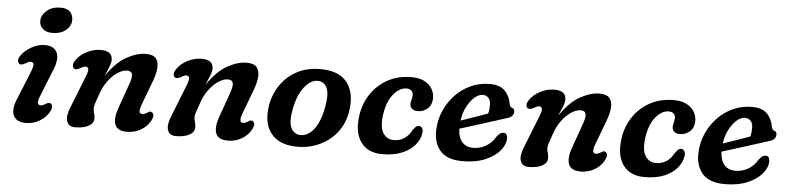

<svg xmlns="http://www.w3.org/2000/svg" viewBox="-44 -938 4833 1177"><g transform="rotate(5 2372.5 -349.5)"><path d="M251.5 -552Q211 -552 190 -572.5Q169 -593 171 -622Q173 -657 205 -684Q237 -711 289 -711Q330 -711 348.8 -689.8Q367.5 -668.5 365.5 -636.5Q363.5 -602 332 -577Q300.5 -552 251.5 -552ZM212.5 -166.5Q198.5 -132.5 200.5 -118Q202.5 -103.5 218.5 -103.5Q230.5 -103.5 250 -116Q258.5 -121.5 265.8 -123Q273 -124.5 280.5 -119Q288.5 -113 288.8 -99.8Q289 -86.5 279.5 -69Q260 -34.5 221.8 -11.2Q183.5 12 137 12Q78.5 12 60.8 -26.5Q43 -65 71.5 -131L138 -295Q154.5 -335 152.8 -349.5Q151 -364 134.5 -364Q127 -364 119 -360.2Q111 -356.5 100.5 -350.5Q78.5 -338 66 -345.5Q57 -351.5 56.5 -365.2Q56 -379 67 -395Q88.5 -427 129.2 -450.5Q170 -474 213.5 -474Q267.5 -474 287 -435.5Q306.5 -397 275 -322Z M403.5 -345.5Q394.5 -351.5 394 -365.2Q393.5 -379 404.5 -395Q427.5 -430.5 470 -452.2Q512.5 -474 556 -474Q628 -474 628 -419Q628 -399.5 617.5 -375Q607 -350.5 592.5 -316Q651.5 -403 715 -438.5Q778.5 -474 835 -474Q878.5 -474 896.2 -452.5Q914 -431 911 -392.8Q908 -354.5 888.5 -305L835.5 -164Q813 -104.5 842.5 -104.5Q856 -104.5 874 -116Q882.5 -122 889.2 -123.5Q896 -125 903.5 -119.5Q921.5 -105.5 902.5 -69.5Q883 -33 844.5 -10.5Q806 12 760 12Q699.5 12 685.5 -26.2Q671.5 -64.5 695 -129.5L748.5 -280.5Q763.5 -322 759.2 -342Q755 -362 727.5 -362Q702 -362 671.5 -342.5Q641 -323 613.5 -287Q586 -251 569.5 -201Q555 -160.5 549.5 -142.8Q544 -125 544 -112.5Q544 -99 549 -84.2Q554 -69.5 554 -51.5Q554 -22.5 523 -5.2Q492 12 439.5 12Q399 12 388.8 -22Q378.5 -56 403.5 -113L475.5 -295Q492 -334.5 490 -349.2Q488 -364 471.5 -364Q460 -364 438 -350.5Q416 -338 403.5 -345.5Z M1024 -345.5Q1015 -351.5 1014.5 -365.2Q1014 -379 1025 -395Q1048 -430.5 1090.5 -452.2Q1133 -474 1176.5 -474Q1248.5 -474 1248.5 -419Q1248.5 -399.5 1238 -375Q1227.5 -350.5 1213 -316Q1272 -403 1335.5 -438.5Q1399 -474 1455.5 -474Q1499 -474 1516.8 -452.5Q1534.5 -431 1531.5 -392.8Q1528.5 -354.5 1509 -305L1456 -164Q1433.5 -104.5 1463 -104.5Q1476.5 -104.5 1494.5 -116Q1503 -122 1509.8 -123.5Q1516.5 -125 1524 -119.5Q1542 -105.5 1523 -69.5Q1503.5 -33 1465 -10.5Q1426.5 12 1380.5 12Q1320 12 1306 -26.2Q1292 -64.5 1315.5 -129.5L1369 -280.5Q1384 -322 1379.8 -342Q1375.5 -362 1348 -362Q1322.5 -362 1292 -342.5Q1261.5 -323 1234 -287Q1206.5 -251 1190 -201Q1175.5 -160.5 1170 -142.8Q1164.5 -125 1164.5 -112.5Q1164.5 -99 1169.5 -84.2Q1174.5 -69.5 1174.5 -51.5Q1174.5 -22.5 1143.5 -5.2Q1112.5 12 1060 12Q1019.5 12 1009.2 -22Q999 -56 1024 -113L1096 -295Q1112.5 -334.5 1110.5 -349.2Q1108.5 -364 1092 -364Q1080.5 -364 1058.5 -350.5Q1036.5 -338 1024 -345.5Z M1926.5 -474Q2030 -469 2075.8 -405.8Q2121.5 -342.5 2106.5 -237.5Q2095 -156.5 2049 -99.2Q2003 -42 1934.8 -13Q1866.5 16 1788 11.5Q1689.5 6.5 1642.8 -56Q1596 -118.5 1613 -224.5Q1624.5 -294.5 1664.2 -352.8Q1704 -411 1770.2 -444.5Q1836.5 -478 1926.5 -474ZM1816 -61Q1842 -58.5 1870 -75.8Q1898 -93 1921.5 -135.5Q1945 -178 1958 -251Q1971 -326 1955.5 -361.8Q1940 -397.5 1903.5 -401Q1856.5 -405 1815.2 -352Q1774 -299 1758 -205.5Q1745.5 -133 1762.8 -98.5Q1780 -64 1816 -61Z M2444 -402Q2400.5 -402 2363.5 -356Q2326.5 -310 2315 -231.5Q2304 -153 2327.2 -116.5Q2350.5 -80 2392.5 -80Q2430 -80 2457.8 -98.8Q2485.5 -117.5 2502.5 -150.5Q2511 -162 2519.2 -171Q2527.5 -180 2540 -180Q2552.5 -180 2560.5 -167Q2568.5 -154 2563 -131Q2557 -96 2529 -63Q2501 -30 2451.2 -9Q2401.5 12 2330 12Q2241.5 12 2198.2 -47.5Q2155 -107 2170 -212Q2180 -284.5 2219.2 -344Q2258.5 -403.5 2322.2 -438.8Q2386 -474 2470 -474Q2518 -474 2549.8 -456.8Q2581.5 -439.5 2596.8 -412.2Q2612 -385 2611 -355Q2610 -315 2584 -292.2Q2558 -269.5 2523 -269.5Q2501 -269.5 2488.5 -280.8Q2476 -292 2476 -309.5Q2476.5 -321.5 2480.5 -336.2Q2484.5 -351 2485 -366.5Q2485 -382.5 2474 -392.2Q2463 -402 2444 -402Z M3084.5 -152Q3084.5 -113.5 3053.5 -75.8Q3022.5 -38 2964 -13Q2905.5 12 2823.5 12Q2728.5 12 2685.8 -38Q2643 -88 2647.5 -169.5Q2650.5 -231 2675 -286Q2699.5 -341 2740.2 -383.2Q2781 -425.5 2834.8 -449.8Q2888.5 -474 2950 -474Q3012.5 -474 3043.2 -443Q3074 -412 3082 -363Q3084 -355 3087.5 -348.5Q3091 -342 3096.5 -341Q3114 -338 3114 -317.5Q3114 -303.5 3104.8 -292.2Q3095.5 -281 3072 -274.5Q3035 -262.5 2983.5 -246.2Q2932 -230 2879.8 -213.5Q2827.5 -197 2787.5 -184.5Q2789.5 -129 2814.8 -102Q2840 -75 2882 -75Q2924 -75 2960.2 -96Q2996.5 -117 3018.5 -155.5Q3030.5 -171 3039.5 -177.2Q3048.5 -183.5 3060.5 -183.5Q3073 -183.5 3078.8 -174Q3084.5 -164.5 3084.5 -152ZM2912.5 -403.5Q2888 -403.5 2862.2 -381Q2836.5 -358.5 2816.8 -320.2Q2797 -282 2790.5 -235Q2829 -248 2874.8 -263.8Q2920.5 -279.5 2955.5 -292.5Q2962 -314.5 2962 -346.5Q2962 -373 2949 -388.2Q2936 -403.5 2912.5 -403.5Z M3195 -345.5Q3186 -351.5 3185.5 -365.2Q3185 -379 3196 -395Q3219 -430.5 3261.5 -452.2Q3304 -474 3347.5 -474Q3419.5 -474 3419.5 -419Q3419.5 -399.5 3409 -375Q3398.5 -350.5 3384 -316Q3443 -403 3506.5 -438.5Q3570 -474 3626.5 -474Q3670 -474 3687.8 -452.5Q3705.5 -431 3702.5 -392.8Q3699.5 -354.5 3680 -305L3627 -164Q3604.5 -104.5 3634 -104.5Q3647.5 -104.5 3665.5 -116Q3674 -122 3680.8 -123.5Q3687.5 -125 3695 -119.5Q3713 -105.5 3694 -69.5Q3674.5 -33 3636 -10.5Q3597.5 12 3551.5 12Q3491 12 3477 -26.2Q3463 -64.5 3486.5 -129.5L3540 -280.5Q3555 -322 3550.8 -342Q3546.5 -362 3519 -362Q3493.5 -362 3463 -342.5Q3432.5 -323 3405 -287Q3377.5 -251 3361 -201Q3346.5 -160.5 3341 -142.8Q3335.5 -125 3335.5 -112.5Q3335.5 -99 3340.5 -84.2Q3345.5 -69.5 3345.5 -51.5Q3345.5 -22.5 3314.5 -5.2Q3283.5 12 3231 12Q3190.5 12 3180.2 -22Q3170 -56 3195 -113L3267 -295Q3283.5 -334.5 3281.5 -349.2Q3279.5 -364 3263 -364Q3251.5 -364 3229.5 -350.5Q3207.5 -338 3195 -345.5Z M4057.5 -402Q4014 -402 3977 -356Q3940 -310 3928.5 -231.5Q3917.5 -153 3940.8 -116.5Q3964 -80 4006 -80Q4043.5 -80 4071.2 -98.8Q4099 -117.5 4116 -150.5Q4124.5 -162 4132.8 -171Q4141 -180 4153.5 -180Q4166 -180 4174 -167Q4182 -154 4176.5 -131Q4170.5 -96 4142.5 -63Q4114.5 -30 4064.8 -9Q4015 12 3943.5 12Q3855 12 3811.8 -47.5Q3768.5 -107 3783.5 -212Q3793.5 -284.5 3832.8 -344Q3872 -403.5 3935.8 -438.8Q3999.5 -474 4083.5 -474Q4131.5 -474 4163.2 -456.8Q4195 -439.5 4210.2 -412.2Q4225.5 -385 4224.5 -355Q4223.5 -315 4197.5 -292.2Q4171.5 -269.5 4136.5 -269.5Q4114.5 -269.5 4102 -280.8Q4089.5 -292 4089.5 -309.5Q4090 -321.5 4094 -336.2Q4098 -351 4098.5 -366.5Q4098.5 -382.5 4087.5 -392.2Q4076.5 -402 4057.5 -402Z M4698 -152Q4698 -113.5 4667 -75.8Q4636 -38 4577.5 -13Q4519 12 4437 12Q4342 12 4299.2 -38Q4256.5 -88 4261 -169.5Q4264 -231 4288.5 -286Q4313 -341 4353.8 -383.2Q4394.5 -425.5 4448.2 -449.8Q4502 -474 4563.5 -474Q4626 -474 4656.8 -443Q4687.5 -412 4695.5 -363Q4697.5 -355 4701 -348.5Q4704.5 -342 4710 -341Q4727.5 -338 4727.5 -317.5Q4727.5 -303.5 4718.2 -292.2Q4709 -281 4685.5 -274.5Q4648.5 -262.5 4597 -246.2Q4545.5 -230 4493.2 -213.5Q4441 -197 4401 -184.5Q4403 -129 4428.2 -102Q4453.5 -75 4495.5 -75Q4537.5 -75 4573.8 -96Q4610 -117 4632 -155.5Q4644 -171 4653 -177.2Q4662 -183.5 4674 -183.5Q4686.5 -183.5 4692.2 -174Q4698 -164.5 4698 -152ZM4526 -403.5Q4501.5 -403.5 4475.8 -381Q4450 -358.5 4430.2 -320.2Q4410.5 -282 4404 -235Q4442.5 -248 4488.2 -263.8Q4534 -279.5 4569 -292.5Q4575.5 -314.5 4575.5 -346.5Q4575.5 -373 4562.5 -388.2Q4549.5 -403.5 4526 -403.5Z"/></g></svg>

Font: Fraunces 9pt S100 SemiBold
Style: Italic
Weight: 600
Italic angle: -16°
Version: Version 1.000; ttfautohint (v1.8.3)